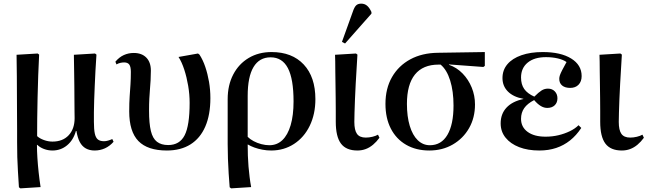

<svg xmlns="http://www.w3.org/2000/svg" viewBox="-20 -813 3558 1055"><path d="M92 222 84 216Q81 167 78.5 127.5Q76 88 75 50.5Q74 13 74 -31Q74 -55 74 -97.5Q74 -140 73.5 -191.5Q73 -243 73 -296Q73 -349 72.5 -395Q72 -441 71.5 -472.5Q71 -504 71 -512L187 -519L195 -513Q192 -459 190 -398.5Q188 -338 186.5 -277.5Q185 -217 184.5 -162.5Q184 -108 184 -65Q198 -52 221.5 -43.5Q245 -35 268 -35Q325 -35 357.5 -70Q390 -105 390 -164Q390 -174 389.5 -200.5Q389 -227 389 -263Q389 -299 388.5 -337.5Q388 -376 387.5 -412Q387 -448 386.5 -474.5Q386 -501 386 -512L502 -519L510 -513Q507 -468 504.5 -424Q502 -380 500.5 -339.5Q499 -299 497.5 -263Q496 -227 496 -197Q496 -167 496 -144Q496 -102 501 -79Q506 -56 518 -46.5Q530 -37 552 -37Q562 -37 574 -40.5Q586 -44 597 -49L604 -34Q583 -10 556.5 2Q530 14 500 14Q472 14 451.5 2.5Q431 -9 418.5 -32.5Q406 -56 400 -93H397Q383 -43 348.5 -14.5Q314 14 268 14Q244 14 221.5 5.5Q199 -3 185 -17H183Q183 16 185.5 55Q188 94 192.5 135Q197 176 203 215Z M897 14Q791 14 740.5 -38Q690 -90 690 -201Q690 -249 692.5 -284Q695 -319 697 -350Q699 -381 699 -418Q699 -446 690.5 -458Q682 -470 662 -470Q652 -470 641 -467.5Q630 -465 620 -459L614 -474Q635 -499 660.5 -510.5Q686 -522 715 -522Q759 -522 784 -496.5Q809 -471 809 -425Q809 -396 807.5 -371.5Q806 -347 804 -323Q802 -299 800.5 -271Q799 -243 799 -205Q799 -135 809 -93.5Q819 -52 842.5 -34Q866 -16 904 -16Q967 -16 994.5 -69.5Q1022 -123 1022 -248Q1022 -294 1014 -341.5Q1006 -389 992.5 -430.5Q979 -472 961 -500L1068 -519L1076 -513Q1095 -484 1108 -445.5Q1121 -407 1128.5 -363.5Q1136 -320 1136 -274Q1136 -182 1108 -117.5Q1080 -53 1026.5 -19.5Q973 14 897 14Z M1250 222 1242 216Q1239 181 1236.5 141Q1234 101 1232.5 59.5Q1231 18 1231 -21V-268Q1231 -345 1261.5 -403.5Q1292 -462 1346.5 -494.5Q1401 -527 1472 -527Q1585 -527 1649 -458.5Q1713 -390 1713 -268Q1713 -186 1682 -122Q1651 -58 1595.5 -22Q1540 14 1470 14Q1446 14 1422 9.5Q1398 5 1377.5 -2.5Q1357 -10 1342 -19H1341Q1341 12 1342 42.5Q1343 73 1345.5 102Q1348 131 1351.5 159.5Q1355 188 1360 215ZM1460 -15Q1502 -15 1531.5 -43Q1561 -71 1577 -125Q1593 -179 1593 -256Q1593 -379 1562 -438.5Q1531 -498 1467 -498Q1405 -498 1373 -444.5Q1341 -391 1341 -286V-61Q1354 -48 1373.5 -37.5Q1393 -27 1416 -21Q1439 -15 1460 -15Z M1944 14Q1882 14 1853.5 -24Q1825 -62 1825 -144Q1825 -169 1825 -202.5Q1825 -236 1824.5 -273.5Q1824 -311 1823.5 -348.5Q1823 -386 1822.5 -418.5Q1822 -451 1822 -475.5Q1822 -500 1821 -512L1936 -519L1944 -513Q1942 -478 1939.5 -436.5Q1937 -395 1934.5 -351.5Q1932 -308 1930.5 -267.5Q1929 -227 1928 -194.5Q1927 -162 1927 -143Q1927 -98 1941.5 -77.5Q1956 -57 1990 -57Q2008 -57 2026.5 -61.5Q2045 -66 2057 -73L2065 -56Q2049 -34 2030 -18Q2011 -2 1989.5 6Q1968 14 1944 14ZM1876 -574 1859 -583 1918 -747Q1927 -774 1937 -783.5Q1947 -793 1965 -793Q1983 -793 1996.5 -782Q2010 -771 2021 -747V-738Z M2339 14Q2266 14 2211.5 -17.5Q2157 -49 2127.5 -106.5Q2098 -164 2098 -242Q2098 -327 2134 -389.5Q2170 -452 2234.5 -487Q2299 -522 2387 -523L2644 -527V-451L2636 -445L2447 -459V-457Q2490 -442 2522 -409Q2554 -376 2572 -332Q2590 -288 2590 -239Q2590 -166 2557.5 -109Q2525 -52 2468 -19Q2411 14 2339 14ZM2342 -15Q2405 -15 2438.5 -72Q2472 -129 2472 -233Q2472 -312 2453.5 -371Q2435 -430 2401 -458H2390Q2304 -458 2260 -403.5Q2216 -349 2216 -242Q2216 -173 2231.5 -121.5Q2247 -70 2275.5 -42.5Q2304 -15 2342 -15Z M2944 14Q2880 14 2832.5 -4.5Q2785 -23 2758 -56.5Q2731 -90 2731 -135Q2731 -187 2763 -221.5Q2795 -256 2856 -269V-270Q2801 -280 2771 -310Q2741 -340 2741 -384Q2741 -428 2768 -460Q2795 -492 2845 -509.5Q2895 -527 2962 -527Q3061 -527 3118.5 -491.5Q3176 -456 3176 -395Q3176 -365 3159 -347.5Q3142 -330 3113 -330Q3085 -330 3069 -343Q3053 -356 3053 -380Q3053 -389 3056.5 -399.5Q3060 -410 3069 -427.5Q3078 -445 3093 -472Q3075 -485 3045 -492Q3015 -499 2980 -499Q2916 -499 2879.5 -469Q2843 -439 2843 -387Q2843 -349 2860.5 -324Q2878 -299 2916 -282Q2940 -306 2956 -316Q2972 -326 2991 -326Q3014 -326 3028.5 -311Q3043 -296 3043 -273Q3043 -249 3028 -234.5Q3013 -220 2987 -220Q2969 -220 2951.5 -230.5Q2934 -241 2915 -263Q2878 -244 2860.5 -219Q2843 -194 2843 -160Q2843 -115 2879 -88.5Q2915 -62 2978 -62Q3015 -62 3048.5 -70Q3082 -78 3111 -92Q3140 -106 3159 -125L3174 -110Q3147 -69 3112.5 -41.5Q3078 -14 3036 0Q2994 14 2944 14Z M3397 14Q3335 14 3306.5 -24Q3278 -62 3278 -144Q3278 -169 3278 -202.5Q3278 -236 3277.5 -273.5Q3277 -311 3276.5 -348.5Q3276 -386 3275.5 -418.5Q3275 -451 3275 -475.5Q3275 -500 3274 -512L3389 -519L3397 -513Q3395 -478 3392.5 -436.5Q3390 -395 3387.5 -351.5Q3385 -308 3383.5 -267.5Q3382 -227 3381 -194.5Q3380 -162 3380 -143Q3380 -98 3394.5 -77.5Q3409 -57 3443 -57Q3461 -57 3479.5 -61.5Q3498 -66 3510 -73L3518 -56Q3502 -34 3483 -18Q3464 -2 3442.5 6Q3421 14 3397 14Z"/></svg>

Font: Literata 60pt Medium
Style: Regular
Weight: 500
Designer: Latin by Veronika Burian and Jose Scaglione. Greek by Irene Vlachou. Cyrillic by Vera Evstafieva.
Foundry: TypeTogether
Version: Version 3.103;gftools[0.9.29]